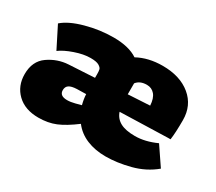

<svg xmlns="http://www.w3.org/2000/svg" viewBox="-92 -627 921 819"><g transform="rotate(30 368.5 -217.5)"><path d="M719 -62Q671 -22 607.5 -5.5Q544 11 488 11Q436 11 395 -6Q354 -23 328 -57Q279 -20 241.5 -4.5Q204 11 157 11Q91 11 52.5 -26Q14 -63 14 -121Q14 -185 58.5 -216Q103 -247 156 -250L282 -257V-276Q282 -290 280 -298Q278 -306 265.5 -313.5Q253 -321 224 -321Q190 -321 148 -306.5Q106 -292 82 -274L29 -379Q63 -409 130.5 -427.5Q198 -446 265 -446Q341 -446 384 -417Q437 -446 507 -446Q593 -446 645 -403Q697 -360 697 -288Q697 -225 692 -191H681L445 -184Q455 -155 481 -141Q507 -127 553 -127Q603 -127 658 -152ZM438 -308V-266L545 -272Q543 -307 528 -324.5Q513 -342 489 -342Q455 -342 438 -320ZM292 -128Q285 -155 284 -178L239 -177Q213 -176 201 -168Q189 -160 189 -143Q189 -115 226 -115Q243 -115 264 -120.5Q285 -126 292 -128Z"/></g></svg>

Font: Ysabeau Black
Style: Regular
Weight: 900
Designer: Christian Thalmann (Catharsis Fonts)
Version: Version 0.003